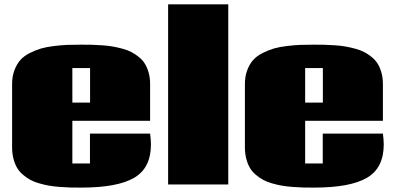

<svg xmlns="http://www.w3.org/2000/svg" viewBox="-20 -855 1827 890"><path d="M315.4 -379.4H397.5V-539.6H315.4ZM675.8 -235.8Q679.7 -206.1 679.7 -185.5Q679.7 -76.2 601.8 -30.8Q523.9 14.6 356.9 14.6Q328.1 14.6 306.6 14.2Q285.2 13.7 256.8 11.5Q228.5 9.3 207.5 5.6Q186.5 2 162.4 -4.9Q138.2 -11.7 120.8 -21.2Q103.5 -30.8 86.7 -44.9Q69.8 -59.1 59.3 -76.9Q48.8 -94.7 42.5 -119.1Q36.1 -143.6 36.1 -172.4V-465.3Q36.1 -501 46.9 -529.5Q57.6 -558.1 74.5 -576.9Q91.3 -595.7 118.4 -609.4Q145.5 -623 171.1 -630.4Q196.8 -637.7 231.9 -641.8Q267.1 -646 293.7 -647Q320.3 -647.9 356 -647.9Q383.8 -647.9 404.8 -647.5Q425.8 -647 453.9 -645Q481.9 -643.1 502.7 -639.4Q523.4 -635.7 547.9 -629.2Q572.3 -622.6 589.8 -613.3Q607.4 -604 624.5 -590.1Q641.6 -576.2 652.1 -558.8Q662.6 -541.5 669.2 -517.8Q675.8 -494.1 675.8 -465.8V-294.9H315.4V-97.2H397V-235.8Z M1038.1 0H759.3V-835H1038.1Z M1394.5 -379.4H1476.6V-539.6H1394.5ZM1754.9 -235.8Q1758.8 -206.1 1758.8 -185.5Q1758.8 -76.2 1680.9 -30.8Q1603 14.6 1436 14.6Q1407.2 14.6 1385.7 14.2Q1364.3 13.7 1335.9 11.5Q1307.6 9.3 1286.6 5.6Q1265.6 2 1241.5 -4.9Q1217.3 -11.7 1200 -21.2Q1182.6 -30.8 1165.8 -44.9Q1148.9 -59.1 1138.4 -76.9Q1127.9 -94.7 1121.6 -119.1Q1115.2 -143.6 1115.2 -172.4V-465.3Q1115.2 -501 1126 -529.5Q1136.7 -558.1 1153.6 -576.9Q1170.4 -595.7 1197.5 -609.4Q1224.6 -623 1250.2 -630.4Q1275.9 -637.7 1311 -641.8Q1346.2 -646 1372.8 -647Q1399.4 -647.9 1435.1 -647.9Q1462.9 -647.9 1483.9 -647.5Q1504.9 -647 1533 -645Q1561 -643.1 1581.8 -639.4Q1602.5 -635.7 1627 -629.2Q1651.4 -622.6 1668.9 -613.3Q1686.5 -604 1703.6 -590.1Q1720.7 -576.2 1731.2 -558.8Q1741.7 -541.5 1748.3 -517.8Q1754.9 -494.1 1754.9 -465.8V-294.9H1394.5V-97.2H1476.1V-235.8Z"/></svg>

Font: Coda ExtraBold
Style: Regular
Weight: 800
Version: Version 2.001; ttfautohint (v0.8) -r 50 -G 200 -x